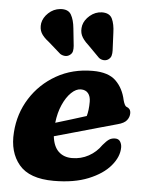

<svg xmlns="http://www.w3.org/2000/svg" viewBox="-53 -782 644 838"><g transform="rotate(5 268.5 -362.5)"><path d="M494.5 -157.5Q494.5 -116.5 461.2 -77Q428 -37.5 365.2 -12Q302.5 13.5 213.5 13.5Q107 13.5 61.5 -41Q16 -95.5 22.5 -182.5Q28 -265 70.5 -332.2Q113 -399.5 183.2 -439.5Q253.5 -479.5 342.5 -479.5Q410.5 -479.5 443.5 -447.5Q476.5 -415.5 487.5 -363.5Q490 -354 493.8 -346Q497.5 -338 502.5 -336Q510.5 -333.5 515.8 -327Q521 -320.5 521 -309Q521 -292.5 510 -278.5Q499 -264.5 470 -257Q435.5 -247.5 387.5 -234Q339.5 -220.5 289.2 -206.2Q239 -192 197.5 -180.5Q202.5 -136.5 225.2 -114.5Q248 -92.5 284.5 -92.5Q324 -92.5 357.2 -110.8Q390.5 -129 412.5 -161Q428 -179.5 439 -186.8Q450 -194 465.5 -194Q480.5 -194 487.5 -182.8Q494.5 -171.5 494.5 -157.5ZM297.5 -394.5Q276.5 -394.5 255.5 -374.2Q234.5 -354 219 -319Q203.5 -284 198.5 -239.5Q232 -249.5 268.5 -260.8Q305 -272 333 -281Q340.5 -306.5 340.5 -344Q340.5 -367.5 329.5 -381Q318.5 -394.5 297.5 -394.5ZM417 -653 420.5 -576Q421 -563 418.2 -552.8Q415.5 -542.5 404.5 -535Q394.5 -529 383 -530.5Q371.5 -532 363.5 -539L313 -590Q289.5 -611 281.5 -629.8Q273.5 -648.5 278.5 -673Q284.5 -697.5 307.5 -717Q330.5 -736.5 359.5 -737.5Q393.5 -738 404.8 -714.2Q416 -690.5 417 -653ZM241.5 -657 249.5 -581Q250.5 -568.5 248.5 -558Q246.5 -547.5 236 -540Q226 -533 214.5 -534Q203 -535 194 -541L140 -588.5Q115 -607.5 105.5 -625.2Q96 -643 99.5 -667Q104 -692 125.8 -712.5Q147.5 -733 177 -736Q212 -739 225 -716.5Q238 -694 241.5 -657Z"/></g></svg>

Font: Fraunces 9pt S100
Style: Bold Italic
Weight: 700
Italic angle: -16°
Version: Version 1.000; ttfautohint (v1.8.3)